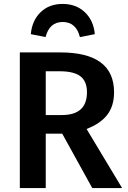

<svg xmlns="http://www.w3.org/2000/svg" viewBox="-20 -958 651 978"><path d="M299 -846Q232 -846 212 -769L137 -784Q143 -853 186.5 -895.5Q230 -938 299 -938Q368 -938 412.5 -895.5Q457 -853 463 -784L387 -769Q368 -846 299 -846ZM450 0 297 -277H213V0H81V-691H287Q561 -691 561 -488Q561 -419 527 -374Q493 -329 421 -301L602 0ZM213 -595V-372H295Q423 -372 423 -488Q423 -544 389.5 -569.5Q356 -595 284 -595Z"/></svg>

Font: FiraGO Medium
Style: Regular
Weight: 500
Designer: bBox Type
Foundry: bBox Type GmbH
Version: Version 1.001;PS 001.001;hotconv 1.0.88;makeotf.lib2.5.64775